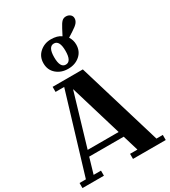

<svg xmlns="http://www.w3.org/2000/svg" viewBox="-251 -1191 1158 1310"><g transform="rotate(-30 328.0 -535.5)"><path d="M169 -660V-700H407L606 -40H656V0H398V-40H456L419 -163H147L111 -40H169V0H0V-40H50L237 -660ZM282 -617 161 -208H405ZM400 -965 425 -1013Q442 -1046 455 -1058.5Q468 -1071 487 -1071Q506 -1071 519.5 -1060Q533 -1049 533 -1031Q533 -1013 520.5 -997Q508 -981 473 -959L434 -934Q453 -905 453 -870Q453 -817 416 -785Q379 -753 324 -753Q269 -753 232 -785Q195 -817 195 -869.5Q195 -922 232 -954.5Q269 -987 320 -987Q371 -987 400 -965ZM323.5 -952Q279 -952 279 -869Q279 -786 323.5 -786Q368 -786 368 -869Q368 -952 323.5 -952Z"/></g></svg>

Font: Croissant One
Style: Regular
Weight: 400
Designer: Eduardo Rodriguez Tunni
Foundry: Eduardo Rodriguez Tunni
Version: Version 1.001